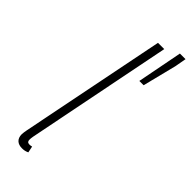

<svg xmlns="http://www.w3.org/2000/svg" viewBox="-253 -783 823 823"><g transform="rotate(45 159.0 -371.0)"><path d="M92 12C105 12 113 10 124 5L118 -24C110 -22 107 -22 103 -22C93 -22 89 -28 89 -36C89 -41 89 -47 91 -57L223 -720H185L53 -59C51 -48 49 -37 49 -30C49 -2 66 12 92 12ZM244 -548H270L309 -704L318 -754H284Z"/></g></svg>

Font: Source Sans Pro Light
Style: Italic
Weight: 300
Italic angle: -11°
Designer: Paul D. Hunt
Foundry: Adobe Systems Incorporated
Version: Version 3.006;hotconv 1.0.111;makeotfexe 2.5.65597